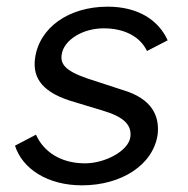

<svg xmlns="http://www.w3.org/2000/svg" viewBox="-20 -546 563 576"><path d="M226 10C344 10 440 -51 453 -143C459 -197 437 -250 348 -276L241 -311C174 -334 161 -355 165 -382C171 -426 228 -461 291 -461C355 -461 401 -435 421 -393L483 -425C456 -485 395 -526 303 -526C186 -526 97 -463 85 -370C77 -308 112 -266 203 -240L289 -214C353 -195 376 -170 371 -134C364 -92 294 -56 235 -56C161 -56 110 -92 88 -142L25 -109C47 -40 122 10 226 10Z"/></svg>

Font: United Sans
Style: Italic
Weight: 400
Italic angle: -8°
Designer: Pablo Impallari, Rodrigo Fuenzalida (Modified by Dan O. Williams)
Version: Version 1.000;PS 001.000;hotconv 1.0.88;makeotf.lib2.5.64775